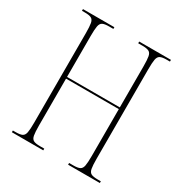

<svg xmlns="http://www.w3.org/2000/svg" viewBox="-167 -839 917 964"><g transform="rotate(30 291.5 -357.0)"><path d="M37 0V-10H54Q79 -10 91 -16Q103 -22 106.5 -40.5Q110 -59 110 -98V-616Q110 -655 106.5 -673.5Q103 -692 91 -698Q79 -704 54 -704H37V-714H219V-704H194Q169 -704 157 -698Q145 -692 141.5 -673.5Q138 -655 138 -616V-379H444V-616Q444 -655 440.5 -673.5Q437 -692 425 -698Q413 -704 388 -704H363V-714H547V-704H528Q503 -704 491 -698Q479 -692 475.5 -673.5Q472 -655 472 -616V-98Q472 -59 475.5 -40.5Q479 -22 491 -16Q503 -10 528 -10H547V0H363V-10H388Q413 -10 425 -16Q437 -22 440.5 -40.5Q444 -59 444 -98V-369H138V-98Q138 -59 141.5 -40.5Q145 -22 157 -16Q169 -10 194 -10H219V0Z"/></g></svg>

Font: Noto Serif Display ExtraCondensed Thin
Style: Regular
Weight: 100
Width: 2
Designer: Monotype Design Team
Foundry: Monotype Imaging Inc.
Version: Version 2.009